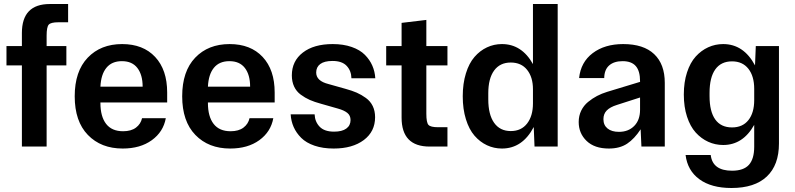

<svg xmlns="http://www.w3.org/2000/svg" viewBox="-20 -729 3956 955"><path d="M88.9 -564.9Q88.9 -709 228 -709H318.8V-618.2H270Q232.9 -618.2 222.4 -606.4Q211.9 -594.7 211.9 -551.8V-500H310.1V-403.8H211.9V0H88.9V-403.8H12.2V-500H88.9Z M590.3 9.8Q482.4 9.8 417 -57.9Q351.6 -125.5 351.6 -250Q351.6 -374.5 416.3 -442.1Q481 -509.8 587.4 -509.8Q691.9 -509.8 751.7 -445.8Q811.5 -381.8 811.5 -269V-219.2H479.5V-216.8Q479.5 -149.4 507.8 -112.8Q536.1 -76.2 592.3 -76.2Q632.3 -76.2 656.2 -94.2Q680.2 -112.3 686.5 -141.1H804.7Q792.5 -73.2 735.1 -31.7Q677.7 9.8 590.3 9.8ZM479.5 -297.9H689.5Q689.5 -356.9 663.3 -390.9Q637.2 -424.8 586.4 -424.8Q536.1 -424.8 509.3 -391.8Q482.4 -358.9 479.5 -297.9Z M1125 9.8Q1017.1 9.8 951.7 -57.9Q886.2 -125.5 886.2 -250Q886.2 -374.5 950.9 -442.1Q1015.6 -509.8 1122.1 -509.8Q1226.6 -509.8 1286.4 -445.8Q1346.2 -381.8 1346.2 -269V-219.2H1014.2V-216.8Q1014.2 -149.4 1042.5 -112.8Q1070.8 -76.2 1127 -76.2Q1167 -76.2 1190.9 -94.2Q1214.8 -112.3 1221.2 -141.1H1339.4Q1327.1 -73.2 1269.8 -31.7Q1212.4 9.8 1125 9.8ZM1014.2 -297.9H1224.1Q1224.1 -356.9 1198 -390.9Q1171.9 -424.8 1121.1 -424.8Q1070.8 -424.8 1043.9 -391.8Q1017.1 -358.9 1014.2 -297.9Z M1576.7 -212.9Q1544.4 -221.7 1521 -231.9Q1497.6 -242.2 1475.8 -258.3Q1454.1 -274.4 1442.9 -298.6Q1431.6 -322.8 1431.6 -354Q1431.6 -425.3 1486.3 -467.5Q1541 -509.8 1634.8 -509.8Q1688 -509.8 1729.2 -495.4Q1770.5 -481 1794.9 -456.3Q1819.3 -431.6 1832 -402.3Q1844.7 -373 1846.7 -339.8H1728Q1727.1 -377.4 1704.1 -401.6Q1681.2 -425.8 1633.8 -425.8Q1593.3 -425.8 1573 -410.6Q1552.7 -395.5 1552.7 -368.2Q1552.7 -326.2 1613.8 -311L1698.7 -287.1Q1731 -278.3 1754.4 -268.1Q1777.8 -257.8 1800 -241.7Q1822.3 -225.6 1834 -201.4Q1845.7 -177.2 1845.7 -146Q1845.7 -74.7 1789.6 -32.5Q1733.4 9.8 1639.6 9.8Q1585.9 9.8 1544.4 -4.4Q1502.9 -18.6 1478.3 -43.2Q1453.6 -67.9 1440.7 -97.2Q1427.7 -126.5 1425.8 -160.2H1544.9Q1546.4 -123.5 1569.8 -98.9Q1593.3 -74.2 1641.6 -74.2Q1681.6 -74.2 1702.6 -89.6Q1723.6 -105 1723.6 -131.8Q1723.6 -154.8 1707.3 -167.7Q1690.9 -180.7 1660.6 -189Z M2116.7 0Q1977.5 0 1977.5 -144V-403.8H1900.9V-500H1977.5V-615.2L2100.6 -629.9V-500H2205.6V-403.8H2100.6V-163.1Q2100.6 -119.6 2111.1 -107.9Q2121.6 -96.2 2158.7 -96.2H2205.6V0Z M2476.6 9.8Q2437 9.8 2402.1 -6.6Q2367.2 -22.9 2340.1 -54.2Q2313 -85.4 2297.4 -136Q2281.7 -186.5 2281.7 -250Q2281.7 -313.5 2297.4 -364Q2313 -414.6 2340.1 -445.8Q2367.2 -477.1 2402.1 -493.4Q2437 -509.8 2476.6 -509.8Q2575.2 -509.8 2630.9 -410.2V-709H2753.9V0H2638.7L2634.8 -97.2Q2578.6 9.8 2476.6 9.8ZM2408.7 -234.9Q2408.7 -159.2 2437.7 -118.2Q2466.8 -77.1 2520.5 -77.1Q2572.8 -77.1 2601.8 -114.7Q2630.9 -152.3 2630.9 -214.8V-285.2Q2630.9 -345.2 2601.8 -381.6Q2572.8 -418 2520.5 -418Q2466.8 -418 2437.7 -378.2Q2408.7 -338.4 2408.7 -265.1Z M3008.3 9.8Q2937 9.8 2897.7 -28.1Q2858.4 -65.9 2858.4 -122.1Q2858.4 -152.8 2870.8 -178.5Q2883.3 -204.1 2905 -221.9Q2926.8 -239.7 2949.7 -251.7Q2972.7 -263.7 2999.5 -272L3163.6 -321.8V-325.2Q3163.6 -376 3142.3 -400.4Q3121.1 -424.8 3076.7 -424.8Q3034.2 -424.8 3010 -403.6Q2985.8 -382.3 2985.4 -340.8H2860.4Q2868.7 -419.9 2928.2 -464.8Q2987.8 -509.8 3079.6 -509.8Q3181.2 -509.8 3233.9 -459.7Q3286.6 -409.7 3286.6 -316.9V0H3170.4L3166.5 -85.9Q3135.7 -38.6 3099.4 -14.4Q3063 9.8 3008.3 9.8ZM2981.4 -136.2Q2981.4 -106.4 3002 -89.8Q3022.5 -73.2 3058.6 -73.2Q3105.5 -73.2 3134.5 -102.5Q3163.6 -131.8 3163.6 -183.1V-244.1L3048.3 -207Q3014.2 -196.3 2997.8 -179.4Q2981.4 -162.6 2981.4 -136.2Z M3618.2 206.1Q3518.1 206.1 3458.7 162.6Q3399.4 119.1 3390.1 42H3515.1Q3524.4 120.1 3621.1 120.1Q3678.7 120.1 3705.1 90.8Q3731.4 61.5 3731.4 1V-107.9Q3675.3 -7.8 3577.1 -7.8Q3537.6 -7.8 3502.7 -23.7Q3467.8 -39.6 3440.4 -69.8Q3413.1 -100.1 3397.2 -148.7Q3381.3 -197.3 3381.3 -258.8Q3381.3 -320.3 3397.2 -368.9Q3413.1 -417.5 3440.4 -447.8Q3467.8 -478 3502.7 -493.9Q3537.6 -509.8 3577.1 -509.8Q3678.7 -509.8 3735.4 -403.8L3739.3 -500H3854.5V-15.1Q3854.5 91.8 3794.2 148.9Q3733.9 206.1 3618.2 206.1ZM3509.3 -251Q3509.3 -174.3 3537.6 -134.8Q3565.9 -95.2 3621.1 -95.2Q3673.8 -95.2 3702.6 -131.6Q3731.4 -168 3731.4 -231V-287.1Q3731.4 -350.1 3702.4 -387Q3673.3 -423.8 3621.1 -423.8Q3566.4 -423.8 3537.8 -383.8Q3509.3 -343.8 3509.3 -267.1Z"/></svg>

Font: TASA Orbiter Text SemiBold
Style: Regular
Weight: 600
Designer: Weizhong Zhang
Version: Version 1.000;Glyphs 3.1.2 (3151)